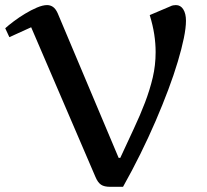

<svg xmlns="http://www.w3.org/2000/svg" viewBox="-35 -719 805 748"><path d="M427.2 -104H433.6Q461.4 -164.6 486.3 -217.5Q511.2 -270.5 530 -319.8Q548.8 -369.1 560.1 -417Q571.3 -464.8 571.3 -516.1Q571.3 -549.8 565.9 -585.2Q560.5 -620.6 548.3 -660.2L627.4 -693.8Q634.3 -697.3 639.6 -698.2Q645 -699.2 650.4 -699.2Q668.5 -699.2 679 -682.6Q689.5 -666 689.5 -638.2Q689.5 -610.8 681.2 -570.3Q672.9 -529.8 657.7 -479Q642.6 -428.2 620.6 -369.6Q598.6 -311 571.5 -248Q544.4 -185.1 512.2 -119.9Q480 -54.7 444.3 8.8H394.5Q382.8 8.8 374 6.8Q365.2 4.9 358.6 0.5Q352.1 -3.9 346.7 -11.5Q341.3 -19 336.4 -30.8L86.4 -612.8L1.5 -574.2L-14.6 -608.9Q-2.4 -620.1 18.3 -635.7Q39.1 -651.4 62.5 -665.5Q85.9 -679.7 108.9 -689.5Q131.8 -699.2 148.4 -699.2Q161.1 -699.2 171.4 -692.1Q181.6 -685.1 189.5 -668Z"/></svg>

Font: Artifika
Style: Medium
Weight: 500
Designer: Yulya Zhdanova | Cyreal.org
Foundry: Yulya Zhdanova | Cyreal
Version: Version 1.000